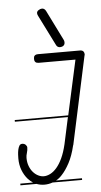

<svg xmlns="http://www.w3.org/2000/svg" viewBox="-53 -771 419 797"><g transform="rotate(-5 156.5 -372.5)"><path d="M257 -14H134Q117 -8 100 -8Q83 -8 67 -14H0V-21H53Q42 -28 32 -39Q18 -55 9.5 -77Q1 -99 1 -126Q1 -132 1.5 -142Q2 -152 4 -161.5Q6 -171 10 -178Q14 -185 22 -185Q31 -185 36.5 -179.5Q42 -174 42 -168Q42 -157 38.5 -146Q35 -135 35 -125Q35 -106 41 -90.5Q47 -75 56.5 -64.5Q66 -54 77.5 -48.5Q89 -43 100 -43Q113 -43 127 -50Q141 -57 154 -72Q167 -87 178 -110.5Q189 -134 197 -168L221 -279H0V-286H223L273 -514H120Q102 -514 102 -531V-534L103 -541Q107 -550 120 -550H295Q313 -550 313 -531Q313 -529 312 -528L233 -161L232 -160V-159Q222 -117 206.5 -88Q191 -59 174 -41Q162 -28 149 -21H257ZM232 -599Q234 -595 234 -589Q234 -580 228 -575.5Q222 -571 214 -571Q202 -571 197 -583L134 -709Q131 -715 131 -720Q131 -727 138.5 -732Q146 -737 153 -737Q163 -737 169 -726Z"/></g></svg>

Font: Gruenewald VA 3. Klasse
Style: Regular
Weight: 400
Designer: Peter Wiegel
Foundry: Peter Wiegel, nach dem Schriftentwurf von Dr. H. Gr¸newald
Version: Version 0.007